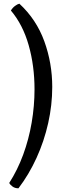

<svg xmlns="http://www.w3.org/2000/svg" viewBox="-20 -820 360 1040"><path d="M80 200Q61 200 48 190.5Q35 181 30 171Q75 101 105.5 18Q136 -65 151.5 -155.5Q167 -246 167 -336Q167 -463 135.5 -574.5Q104 -686 39 -763Q48 -778 61.5 -788Q75 -798 85 -800Q177 -715 220 -596.5Q263 -478 263 -349Q263 -251 241 -153Q219 -55 178 35Q137 125 80 200Z"/></svg>

Font: Texturina Medium 12pt Medium
Style: Regular
Weight: 500
Version: Version 1.002